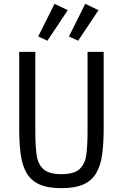

<svg xmlns="http://www.w3.org/2000/svg" viewBox="-20 -968 640 1000"><path d="M164 -698V-279Q164 -212 170.5 -163Q177 -114 205.5 -87.5Q234 -61 300 -61Q366 -61 394.5 -87.5Q423 -114 429.5 -163Q436 -212 436 -279V-698H520V-299Q520 -221 512 -163Q504 -105 481 -66Q458 -27 414.5 -7.5Q371 12 300 12Q229 12 185.5 -7.5Q142 -27 119 -66Q96 -105 88 -163Q80 -221 80 -299V-698ZM227 -756 179 -778 264 -948 333 -915ZM387 -756 339 -778 424 -948 493 -915Z"/></svg>

Font: Lilex
Style: Regular
Weight: 400
Monospace: yes
Designer: Mike Abbink, Paul van der Laan, Pieter van Rosmalen, Mikhael Khrustik
Foundry: Mikhael Khrustik
Version: Version 2.510